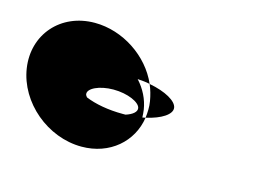

<svg xmlns="http://www.w3.org/2000/svg" viewBox="-62 -796 817 599"><g transform="rotate(15 346.0 -496.0)"><path d="M10 -496C26 -390 128 -304 238 -304C329 -304 396 -363 408 -443C405 -442 402 -442 398 -441C398 -449 397 -458 396 -466C391 -498 376 -528 353 -553C367 -552 381 -551 393 -548C358 -629 270 -688 179 -688C69 -688 -6 -602 10 -496ZM210 -466C207 -484 243 -502 289 -502C335 -502 375 -484 378 -466C380 -454 367 -443 345 -436H336C289 -436 246 -444 215 -457C213 -460 210 -463 210 -466ZM408 -443C457 -454 489 -475 486 -496C483 -517 446 -538 393 -548C400 -532 405 -514 408 -496C411 -478 410 -460 408 -443Z"/></g></svg>

Font: Ampere
Style: RevIta
Weight: 400
Version: Version 1